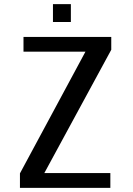

<svg xmlns="http://www.w3.org/2000/svg" viewBox="-20 -906 640 926"><path d="M76.2 0ZM193.8 -71.3H512.2V0H76.2V-69.8L392.1 -656.7H93.3V-728H516.6V-666ZM235.4 -886.2H321.8V-799.8H235.4Z"/></svg>

Font: Oxygen Mono
Style: Regular
Weight: 400
Designer: Vernon Adams
Foundry: Vernon Adams
Version: Version 0.201; ttfautohint (v0.8) -r 50 -G 200 -x